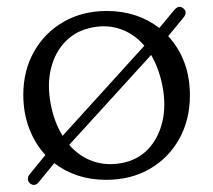

<svg xmlns="http://www.w3.org/2000/svg" viewBox="-20 -506 613 552"><path d="M66.5 21.5Q61 17 60.2 9.5Q59.5 2 65 -4.5L110.5 -60.5Q80.5 -93 63.8 -137Q47 -181 47 -233.5Q47 -303 77.8 -357.5Q108.5 -412 162.8 -443.2Q217 -474.5 287.5 -474.5Q331.5 -474.5 369.8 -461.8Q408 -449 438 -425.5L480 -476Q493 -492.5 506.5 -482.5Q520.5 -471.5 507.5 -455.5L463.5 -402Q493.5 -370 509.8 -326.8Q526 -283.5 526 -232Q526 -161.5 495.2 -106.5Q464.5 -51.5 410.2 -20.2Q356 11 285 11Q241 11 203.2 -1.5Q165.5 -14 136 -37L91.5 17.5Q80.5 31.5 66.5 21.5ZM126 -206Q136 -154 160 -115.5L395 -374.5Q367 -407.5 328.8 -421.5Q290.5 -435.5 247.5 -427.5Q200.5 -419 169.5 -388Q138.5 -357 126.8 -310Q115 -263 126 -206ZM328.5 -37Q374.5 -45 404.8 -76.2Q435 -107.5 446.5 -154.8Q458 -202 447 -259Q437 -309.5 414.5 -348L179 -89.5Q207.5 -56.5 246.2 -42.8Q285 -29 328.5 -37Z"/></svg>

Font: Fraunces 9pt SuperSoft Light
Style: Regular
Weight: 300
Version: Version 1.000;[b76b70a41]